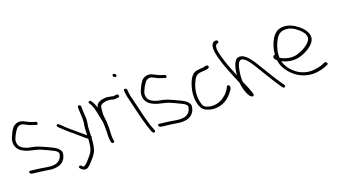

<svg xmlns="http://www.w3.org/2000/svg" viewBox="-100 -1316 3688 2084"><g transform="rotate(-20 1744.0 -274.0)"><path d="M30 -26C19 -17 30 2 45 5L62 8C91 11 121 16 153 19C190 23 232 32 269 36C358 40 404 10 428 -39C435 -55 444 -83 441 -104C429 -138 403 -158 375 -173C363 -180 350 -187 333 -194C316 -201 299 -210 280 -219C243 -236 205 -252 165 -261L114 -271C89 -277 55 -291 38 -305C22 -318 12 -329 6 -353C4 -364 2 -377 4 -392C6 -406 16 -429 33 -462C51 -494 66 -514 78 -522C96 -534 115 -540 139 -531L170 -516C194 -501 222 -491 252 -482L274 -475C298 -466 301 -505 278 -509L255 -516C241 -521 228 -525 216 -530C192 -540 172 -554 148 -564C110 -577 81 -571 53 -554C36 -544 19 -520 0 -484C-19 -448 -29 -421 -31 -404C-34 -386 -33 -369 -31 -354C-19 -300 21 -272 64 -253C112 -233 166 -227 216 -211C264 -192 318 -165 362 -143C382 -133 393 -123 405 -103C400 -51 371 -10 312 -1C257 7 200 -11 149 -17C118 -20 86 -26 59 -28L43 -30C38 -31 33 -29 30 -26Z M559 131 568 140C583 155 604 166 628 159C645 153 663 138 673 126C704 95 732 65 755 27C780 -15 787 -78 790 -139C795 -143 797 -148 795 -155C794 -158 793 -161 791 -164C792 -181 793 -197 793 -214C794 -249 797 -282 803 -309C809 -345 807 -382 803 -426L801 -471L802 -495C802 -510 781 -523 771 -514C768 -511 765 -508 765 -503L764 -479C765 -425 773 -369 767 -322C758 -282 755 -230 754 -180C745 -187 738 -194 727 -204C717 -212 706 -221 693 -232L656 -264C643 -275 629 -286 613 -300C583 -326 555 -350 528 -378L509 -396C491 -415 466 -394 486 -374L505 -355C534 -326 562 -303 593 -275L637 -239C649 -229 660 -218 673 -207C684 -197 696 -188 706 -179C724 -164 733 -152 753 -143C750 -105 748 -73 740 -40C730 2 708 29 683 56C666 76 648 99 626 114C618 121 603 132 592 119L584 110C564 90 541 112 559 131Z M971 -25C973 -15 982 -6 992 -6C1004 -6 1009 -12 1008 -23L1004 -42C997 -91 1006 -138 1005 -187C1003 -219 1005 -251 1000 -281C997 -303 993 -327 995 -345L997 -373L1000 -403C1003 -433 1019 -448 1050 -454L1064 -457C1081 -461 1102 -460 1121 -457C1140 -454 1160 -444 1179 -447C1188 -447 1201 -448 1208 -450H1215C1236 -454 1225 -491 1203 -486H1197C1187 -484 1180 -484 1170 -482C1166 -482 1161 -483 1157 -484L1140 -488C1133 -490 1125 -491 1118 -492L1097 -495C1073 -498 1051 -492 1033 -489L1014 -483C1008 -480 1001 -477 995 -473C977 -461 969 -446 965 -422C954 -457 942 -487 924 -511C910 -534 880 -517 895 -497C900 -488 904 -485 910 -473C923 -446 932 -413 940 -379C943 -365 945 -352 947 -341C951 -322 953 -308 957 -292L961 -274C963 -266 964 -257 965 -249C964 -247 965 -245 966 -243C967 -209 968 -174 967 -141C966 -109 963 -76 968 -45Z M1236 -690C1239 -679 1250 -670 1261 -670C1272 -670 1278 -677 1275 -688C1272 -699 1260 -709 1249 -709C1238 -709 1233 -701 1236 -690ZM1319 -370C1324 -347 1330 -324 1336 -298C1342 -272 1348 -245 1356 -216L1378 -128C1388 -88 1412 -15 1423 15L1429 26C1431 31 1435 34 1440 37C1455 47 1468 33 1462 18L1458 8C1455 1 1448 -16 1439 -43C1413 -123 1391 -214 1372 -298C1366 -324 1359 -348 1354 -371C1343 -408 1336 -445 1334 -475L1333 -494C1333 -499 1330 -504 1326 -508C1313 -521 1296 -515 1296 -500L1298 -480C1300 -448 1308 -410 1319 -370Z M1519 -26C1508 -17 1519 2 1534 5L1551 8C1580 11 1610 16 1642 19C1679 23 1721 32 1758 36C1847 40 1893 10 1917 -39C1924 -55 1933 -83 1930 -104C1918 -138 1892 -158 1864 -173C1852 -180 1839 -187 1822 -194C1805 -201 1788 -210 1769 -219C1732 -236 1694 -252 1654 -261L1603 -271C1578 -277 1544 -291 1527 -305C1511 -318 1501 -329 1495 -353C1493 -364 1491 -377 1493 -392C1495 -406 1505 -429 1522 -462C1540 -494 1555 -514 1567 -522C1585 -534 1604 -540 1628 -531L1659 -516C1683 -501 1711 -491 1741 -482L1763 -475C1787 -466 1790 -505 1767 -509L1744 -516C1730 -521 1717 -525 1705 -530C1681 -540 1661 -554 1637 -564C1599 -577 1570 -571 1542 -554C1525 -544 1508 -520 1489 -484C1470 -448 1460 -421 1458 -404C1455 -386 1456 -369 1458 -354C1470 -300 1510 -272 1553 -253C1601 -233 1655 -227 1705 -211C1753 -192 1807 -165 1851 -143C1871 -133 1882 -123 1894 -103C1889 -51 1860 -10 1801 -1C1746 7 1689 -11 1638 -17C1607 -20 1575 -26 1548 -28L1532 -30C1527 -31 1522 -29 1519 -26Z M2027 -26C2051 0 2102 18 2147 20C2237 24 2303 -17 2342 -60C2362 -82 2388 -111 2394 -135C2396 -147 2394 -161 2382 -166C2372 -171 2362 -164 2360 -158C2352 -135 2333 -110 2313 -88C2299 -74 2282 -61 2263 -48C2225 -23 2150 -1 2085 -27C2057 -38 2045 -46 2036 -77C2030 -92 2027 -110 2024 -132C2013 -216 2039 -295 2068 -348C2083 -375 2100 -393 2130 -400C2141 -401 2151 -402 2160 -403C2179 -405 2208 -405 2222 -409C2232 -413 2247 -414 2248 -425C2252 -444 2234 -454 2216 -448C2205 -445 2201 -443 2183 -441C2158 -439 2139 -439 2116 -435C2076 -429 2053 -403 2034 -371C2011 -331 1992 -266 1986 -213C1980 -159 1987 -72 2027 -26Z M2403 -404C2418 -355 2477 -214 2504 -148C2506 -128 2508 -109 2513 -91C2523 -47 2539 -5 2560 22C2567 28 2588 44 2598 35C2609 25 2601 2 2590 -27C2579 -63 2557 -107 2540 -149C2540 -152 2539 -154 2539 -156V-183C2539 -197 2539 -211 2541 -225C2548 -279 2556 -346 2589 -375C2594 -379 2601 -381 2608 -381C2634 -377 2653 -359 2672 -337C2686 -320 2703 -298 2720 -270C2775 -181 2845 -62 2902 22L2924 54C2939 75 2969 59 2954 39L2931 6C2872 -78 2806 -195 2750 -283C2732 -313 2714 -337 2698 -356C2670 -388 2642 -414 2600 -417C2563 -417 2549 -395 2535 -368C2517 -334 2509 -282 2504 -237C2504 -236 2505 -236 2504 -235L2497 -253C2452 -365 2437 -402 2411 -498C2399 -541 2391 -582 2400 -609C2405 -625 2410 -628 2420 -634H2428C2450 -639 2436 -674 2415 -670C2402 -668 2394 -667 2384 -659C2336 -614 2373 -500 2403 -404Z M2944 -287C2939 -270 2956 -253 2968 -243L2969 -240C2978 -183 2994 -149 3026 -107C3091 -19 3202 45 3335 29C3375 24 3405 16 3430 6L3465 -8C3470 -10 3472 -14 3473 -18C3477 -34 3456 -45 3444 -42L3410 -27C3388 -18 3358 -12 3321 -7C3246 3 3173 -20 3124 -56C3073 -93 3026 -145 3009 -217C3043 -198 3081 -185 3129 -182C3193 -178 3246 -198 3285 -218C3338 -245 3391 -282 3404 -338C3413 -397 3370 -452 3330 -486C3294 -516 3252 -544 3203 -555C3104 -576 3055 -532 3022 -479C2994 -434 2972 -366 2967 -302C2951 -308 2946 -296 2944 -287ZM3003 -258 3004 -266C3002 -336 3028 -409 3056 -456C3078 -492 3101 -518 3149 -523C3216 -531 3268 -497 3308 -462C3337 -437 3376 -396 3368 -352C3361 -324 3339 -300 3315 -283C3284 -258 3243 -239 3196 -225C3130 -205 3051 -227 3003 -258Z"/></g></svg>

Font: Stray Cat
Style: OpObl
Weight: 400
Version: Version 1.0